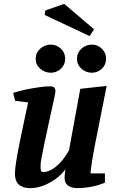

<svg xmlns="http://www.w3.org/2000/svg" viewBox="-20 -960 604 990"><path d="M139 10Q110 10 92 1.5Q74 -7 65.5 -24Q57 -41 57 -65Q57 -89 64.5 -134Q72 -179 83 -233.5Q94 -288 105.5 -340.5Q117 -393 125 -432L58 -440L48 -481Q79 -491 114.5 -498.5Q150 -506 183.5 -510.5Q217 -515 240 -515Q254 -515 260 -508Q266 -501 266 -490Q266 -485 260.5 -458Q255 -431 246 -391.5Q237 -352 227.5 -307Q218 -262 209 -220.5Q200 -179 194.5 -148Q189 -117 189 -105Q189 -89 191 -81Q193 -73 206 -73Q223 -73 246 -85.5Q269 -98 292.5 -123.5Q316 -149 336 -186L394 -502L530 -517L468 -205Q462 -175 457.5 -147Q453 -119 450 -98Q447 -77 447 -66H521V-18Q481 -2 446 4Q411 10 380 10Q350 10 331.5 -2.5Q313 -15 313 -43Q313 -47 313.5 -54.5Q314 -62 315 -71Q316 -80 317 -87Q297 -59 266.5 -37Q236 -15 202.5 -2.5Q169 10 139 10ZM454 -585Q423 -585 400 -605.5Q377 -626 377 -657Q377 -688 400 -709Q423 -730 454 -730Q483 -730 505 -709Q527 -688 527 -657Q527 -626 505 -605.5Q483 -585 454 -585ZM242 -585Q211 -585 187.5 -605.5Q164 -626 164 -657Q164 -688 187.5 -709Q211 -730 242 -730Q272 -730 294 -709Q316 -688 316 -657Q316 -626 294 -605.5Q272 -585 242 -585ZM442 -774 210 -883 214 -906 311 -940 465 -809Z"/></svg>

Font: Manuale
Style: Bold Italic
Weight: 700
Italic angle: -11°
Version: Version 1.002